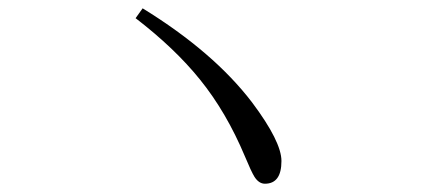

<svg xmlns="http://www.w3.org/2000/svg" viewBox="-20 -610 1040 466"><path d="M326.2 -589.8Q499 -483.4 592.3 -360.8Q663.1 -266.1 663.1 -219.2Q663.1 -164.1 623 -164.1Q608.4 -164.1 597.7 -180.7Q589.8 -193.4 574.2 -231Q529.3 -337.9 465.3 -417Q404.3 -492.7 309.1 -565.9Z"/></svg>

Font: I.Ming
Style: Regular
Weight: 400
Designer: Ichiten Fonts Project
Version: Version 6.11; Dec 27, 2019